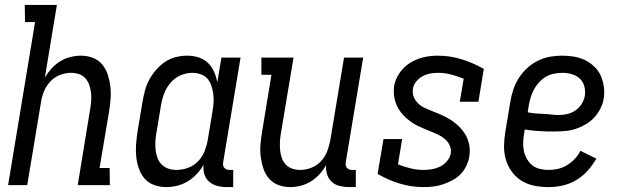

<svg xmlns="http://www.w3.org/2000/svg" viewBox="-20 -755 2540 783"><path d="M13 0 123 -665H82L81 -735H212L163 -439Q175 -459 190.5 -476Q206 -493 225.5 -505Q245 -517 267 -522.5Q289 -528 310 -528Q336 -528 359 -519Q382 -510 397 -492Q412 -474 419.5 -450.5Q427 -427 430 -402.5Q433 -378 431 -352Q429 -326 425 -301L386 -70H427L428 0H297L348 -312Q351 -329 352 -346Q353 -363 351 -379Q349 -395 343.5 -410Q338 -425 327.5 -436.5Q317 -448 301.5 -453Q286 -458 269 -458Q247 -458 224 -449Q201 -440 184.5 -422Q168 -404 159 -381.5Q150 -359 147 -337L91 0Z M658 8Q632 8 608.5 -0.5Q585 -9 569.5 -27Q554 -45 546 -68.5Q538 -92 535.5 -117Q533 -142 535 -167.5Q537 -193 541 -219L561 -339Q565 -362 571 -385Q577 -408 588.5 -429.5Q600 -451 616.5 -470Q633 -489 653 -502.5Q673 -516 696.5 -522Q720 -528 743 -528Q767 -528 789.5 -521Q812 -514 828 -498.5Q844 -483 853 -462.5Q862 -442 866 -419L883 -520H961L890 -93Q889 -87 890 -81Q891 -75 895 -70.5Q899 -66 904.5 -64Q910 -62 916 -62H931V8H904Q884 8 865.5 3Q847 -2 833 -14Q819 -26 813.5 -44.5Q808 -63 810 -83Q799 -63 782 -45Q765 -27 745 -15Q725 -3 702.5 2.5Q680 8 658 8ZM700 -62Q723 -62 746.5 -70.5Q770 -79 787.5 -97Q805 -115 814 -137.5Q823 -160 827 -183L847 -303Q850 -321 851 -339Q852 -357 849.5 -374Q847 -391 841.5 -407Q836 -423 825 -435Q814 -447 797.5 -452.5Q781 -458 763 -458Q740 -458 716 -447.5Q692 -437 675.5 -417.5Q659 -398 650 -375Q641 -352 637 -328L617 -208Q614 -191 613.5 -174Q613 -157 615 -140.5Q617 -124 623 -109Q629 -94 640.5 -83Q652 -72 667.5 -67Q683 -62 700 -62Z M1163 8Q1137 8 1114 -1Q1091 -10 1076 -28Q1061 -46 1053.5 -69.5Q1046 -93 1043 -117.5Q1040 -142 1042.5 -168Q1045 -194 1049 -219L1087 -450H1046V-520H1177L1125 -208Q1122 -191 1121.5 -174Q1121 -157 1122.5 -141Q1124 -125 1129.5 -110Q1135 -95 1146 -83.5Q1157 -72 1172.5 -67Q1188 -62 1205 -62Q1227 -62 1250 -71Q1273 -80 1289.5 -98Q1306 -116 1314.5 -138.5Q1323 -161 1327 -183L1383 -520H1461L1390 -93Q1389 -87 1390 -81Q1391 -75 1395 -70.5Q1399 -66 1404.5 -64Q1410 -62 1416 -62H1431V8H1404Q1384 8 1365.5 3.5Q1347 -1 1333.5 -13Q1320 -25 1314 -43.5Q1308 -62 1310 -82Q1299 -62 1283 -44.5Q1267 -27 1247.5 -15Q1228 -3 1206 2.5Q1184 8 1163 8Z M1709 8Q1657 8 1609.5 -6.5Q1562 -21 1520 -46L1544 -188H1620L1603 -85Q1627 -75 1654 -68.5Q1681 -62 1709 -62Q1725 -62 1742 -65Q1759 -68 1774.5 -75.5Q1790 -83 1802.5 -97.5Q1815 -112 1818 -128Q1821 -145 1814.5 -160.5Q1808 -176 1795.5 -187Q1783 -198 1768.5 -205Q1754 -212 1739 -218Q1724 -224 1708.5 -230.5Q1693 -237 1678.5 -244.5Q1664 -252 1651.5 -261.5Q1639 -271 1627.5 -282.5Q1616 -294 1607.5 -307.5Q1599 -321 1593.5 -336.5Q1588 -352 1586.5 -369Q1585 -386 1587 -403Q1592 -432 1609.5 -457.5Q1627 -483 1653 -499Q1679 -515 1707.5 -521.5Q1736 -528 1765 -528Q1816 -528 1863.5 -513Q1911 -498 1953 -474L1931 -340H1855L1871 -434Q1846 -444 1820 -451Q1794 -458 1766 -458Q1750 -458 1734 -455Q1718 -452 1703 -444Q1688 -436 1677 -422Q1666 -408 1664 -393Q1661 -375 1667.5 -359.5Q1674 -344 1685.5 -333Q1697 -322 1712 -315Q1727 -308 1742.5 -302Q1758 -296 1773 -289.5Q1788 -283 1802 -275.5Q1816 -268 1829 -258.5Q1842 -249 1853.5 -237.5Q1865 -226 1874 -212.5Q1883 -199 1888.5 -183.5Q1894 -168 1895.5 -151Q1897 -134 1894 -117Q1891 -98 1882 -79Q1873 -60 1858.5 -45Q1844 -30 1825 -20Q1806 -10 1787 -3.5Q1768 3 1748.5 5.5Q1729 8 1709 8Z M2218 8Q2188 8 2159.5 2.5Q2131 -3 2107.5 -17.5Q2084 -32 2067.5 -54.5Q2051 -77 2043 -104Q2035 -131 2035.5 -160.5Q2036 -190 2041 -219L2061 -339Q2065 -364 2073 -388.5Q2081 -413 2095 -435.5Q2109 -458 2129 -476.5Q2149 -495 2173 -507Q2197 -519 2222 -523.5Q2247 -528 2272 -528Q2297 -528 2321 -524Q2345 -520 2365.5 -510Q2386 -500 2403 -484Q2420 -468 2429.5 -447Q2439 -426 2442.5 -402Q2446 -378 2442 -353Q2439 -333 2429 -313Q2419 -293 2404 -276.5Q2389 -260 2369.5 -248.5Q2350 -237 2329.5 -230Q2309 -223 2288 -221Q2267 -219 2246 -219H2209Q2187 -220 2165 -221.5Q2143 -223 2120 -227L2117 -208Q2114 -190 2113.5 -172Q2113 -154 2117 -137Q2121 -120 2130 -105Q2139 -90 2152 -80Q2165 -70 2182.5 -66Q2200 -62 2218 -62Q2237 -62 2256 -66.5Q2275 -71 2292.5 -81.5Q2310 -92 2324 -107Q2338 -122 2347 -140L2412 -108Q2397 -82 2376.5 -59Q2356 -36 2330 -20.5Q2304 -5 2275 1.5Q2246 8 2218 8ZM2259 -286Q2276 -286 2293.5 -290Q2311 -294 2326.5 -304.5Q2342 -315 2352 -331Q2362 -347 2365 -364Q2368 -384 2363 -403Q2358 -422 2344.5 -434.5Q2331 -447 2312 -452.5Q2293 -458 2273 -458Q2257 -458 2239.5 -454.5Q2222 -451 2207 -442.5Q2192 -434 2179.5 -420.5Q2167 -407 2158.5 -392Q2150 -377 2145 -360.5Q2140 -344 2137 -328L2132 -297Q2147 -294 2163 -292.5Q2179 -291 2195.5 -290.5Q2212 -290 2227.5 -288Q2243 -286 2259 -286Z"/></svg>

Font: Iosevka Curly Slab
Style: Italic
Weight: 400
Italic angle: -9°
Monospace: yes
Designer: Belleve Invis
Foundry: Belleve Invis
Version: Version 22.1.2; ttfautohint (v1.8.4)